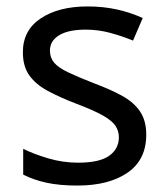

<svg xmlns="http://www.w3.org/2000/svg" viewBox="-20 -659 519 596"><path d="M434 -241Q434 -163 376 -123Q318 -83 220 -83Q164 -83 123.5 -92Q83 -101 52 -117V-197Q84 -181 129.5 -167.5Q175 -154 222 -154Q289 -154 319 -175.5Q349 -197 349 -233Q349 -253 338 -269Q327 -285 298.5 -301Q270 -317 217 -337Q165 -357 128 -377Q91 -397 71 -425Q51 -453 51 -497Q51 -565 106.5 -602Q162 -639 252 -639Q301 -639 343.5 -629.5Q386 -620 423 -603L393 -533Q359 -547 322 -557Q285 -567 246 -567Q192 -567 163.5 -549.5Q135 -532 135 -502Q135 -480 148 -464.5Q161 -449 191.5 -434.5Q222 -420 273 -400Q324 -381 360 -361Q396 -341 415 -312.5Q434 -284 434 -241Z"/></svg>

Font: Noto Sans Telugu UI
Style: Regular
Weight: 400
Designer: Jelle Bosma - Monotype Design Team
Foundry: Monotype Imaging Inc.
Version: Version 2.005; ttfautohint (v1.8.4.7-5d5b)